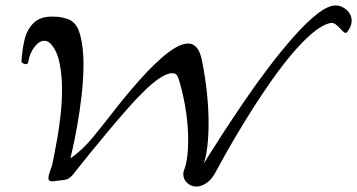

<svg xmlns="http://www.w3.org/2000/svg" viewBox="-20 -637 1313 706"><path d="M703 49Q682 49 668 35.5Q654 22 654 4Q654 1 654.5 -2.5Q655 -6 656 -9Q665 -32 668.5 -60.5Q672 -89 672 -120Q672 -184 660.5 -248Q649 -312 635 -352Q629 -368 613 -368Q595 -368 567.5 -350Q540 -332 508 -300Q483 -276 449.5 -238Q416 -200 379.5 -156.5Q343 -113 309 -71Q275 -29 249 4Q235 22 217.5 24.5Q200 27 180 29Q178 29 176.5 29.5Q175 30 173 30Q158 30 158 18Q158 10 162 -2Q166 -14 172 -31Q173 -37 178.5 -63.5Q184 -90 191 -130Q198 -170 203 -216.5Q208 -263 208 -309Q208 -359 199.5 -403Q191 -447 169 -473Q158 -487 143 -487Q124 -487 106.5 -464Q89 -441 84 -410Q83 -401 75 -401Q69 -401 63.5 -405Q58 -409 59 -410Q61 -450 69.5 -488Q78 -526 102 -551Q126 -576 172 -576Q184 -576 197.5 -574.5Q211 -573 226 -568Q261 -558 274 -511.5Q287 -465 287 -403Q287 -346 280 -285.5Q273 -225 263.5 -172.5Q254 -120 246.5 -87.5Q239 -55 239 -55Q281 -83 321 -131.5Q361 -180 409 -242Q457 -304 520 -372Q546 -399 573 -423Q600 -447 625.5 -462Q651 -477 672 -477Q689 -477 701.5 -464Q714 -451 721 -422Q735 -354 741 -294.5Q747 -235 747 -187Q747 -134 742 -95.5Q737 -57 729 -35Q729 -35 748.5 -66.5Q768 -98 801.5 -149.5Q835 -201 877.5 -263.5Q920 -326 967 -388Q1014 -450 1060 -502Q1106 -554 1146 -585.5Q1186 -617 1215 -617Q1235 -617 1254 -601Q1273 -585 1273 -560Q1273 -540 1257 -520Q1252 -513 1245.5 -518Q1239 -523 1231 -532Q1223 -541 1213.5 -548Q1204 -555 1193 -552Q1162 -544 1126.5 -513.5Q1091 -483 1053.5 -438.5Q1016 -394 979 -341.5Q942 -289 908.5 -236Q875 -183 847.5 -136.5Q820 -90 801.5 -56.5Q783 -23 776 -10Q760 22 740 35.5Q720 49 703 49Z"/></svg>

Font: Grechen Fuemen
Style: Regular
Weight: 400
Designer: Robert E. Leuschke
Foundry: Robert E. Leuschke
Version: Version 1.010; ttfautohint (v1.8.3)